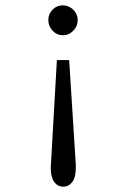

<svg xmlns="http://www.w3.org/2000/svg" viewBox="-20 -618 490 719"><path d="M215 -598Q238 -598 254.5 -581.5Q271 -565 271 -543Q271 -520 254.5 -503Q238 -486 215 -486Q193 -486 177 -503Q161 -520 161 -543Q161 -566 177 -582Q193 -598 215 -598ZM193 -393H239L264 1Q265 44 251.5 62.5Q238 81 217 81Q195 81 182.5 62.5Q170 44 170 11Z"/></svg>

Font: Inconsolata SemiCondensed
Style: Regular
Weight: 400
Width: 4
Monospace: yes
Designer: Raph Levien, Cyreal, Brenton Simpson
Foundry: Raph Levien, Cyreal, Google
Version: Version 3.001; ttfautohint (v1.8.2.53-6de2)